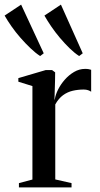

<svg xmlns="http://www.w3.org/2000/svg" viewBox="-74 -812 432 832"><path d="M8 0V-18.5L66.5 -34V-439L5.5 -458V-473.5L124.5 -508.5H151.5L165 -498.5L164.5 -462L162 -377.5L164 -384.5Q167 -402.5 178 -424.5Q189 -446.5 206.8 -466.8Q224.5 -487 247 -500.2Q269.5 -513.5 295 -513.5Q304.5 -513.5 310.8 -512.2Q317 -511 321 -509.5V-414.5Q316.5 -418 308.2 -421Q300 -424 288.5 -424Q264.5 -424 241.5 -418.8Q218.5 -413.5 199.2 -399.5Q180 -385.5 165.5 -359.5V-34.5L236 -18.5V0ZM99.5 -569.5Q79.5 -582.5 57.8 -603.2Q36 -624 14.8 -648.2Q-6.5 -672.5 -24 -697.5Q-41.5 -722.5 -54 -744.5L17.5 -792L115.5 -581L100.5 -569.5ZM268.5 -569.5Q248.5 -582.5 227.2 -603.2Q206 -624 185.5 -648.2Q165 -672.5 148 -697.5Q131 -722.5 118.5 -744.5L190 -792L284.5 -581L269.5 -569.5Z"/></svg>

Font: Merriweather 144pt
Style: Regular
Weight: 400
Version: Version 2.100